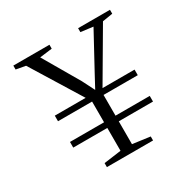

<svg xmlns="http://www.w3.org/2000/svg" viewBox="-165 -901 1051 1059"><g transform="rotate(-30 361.0 -371.5)"><path d="M309.5 -389.5 113.5 -707 53 -718V-743H283V-718L204 -708L337.5 -479L377 -401L420 -481L543.5 -708L465.5 -718V-743H668.5V-718L603.5 -707.5L417 -389.5H621V-354H403V-222H621V-186H403V-40.5L514 -25.5V0H220V-25.5L330 -40.5V-186H113V-222H330V-354H113V-389.5Z"/></g></svg>

Font: Merriweather 96pt Light
Style: Regular
Weight: 300
Version: Version 2.100